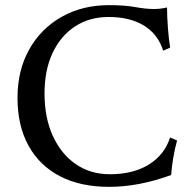

<svg xmlns="http://www.w3.org/2000/svg" viewBox="-20 -714 740 746"><path d="M404 12Q292 12 212.5 -29.5Q133 -71 90.5 -148.5Q48 -226 48 -334Q48 -440 93 -521Q138 -602 218.5 -648Q299 -694 403 -694Q465 -694 505.5 -686.5Q546 -679 577 -679Q604 -679 629 -685Q629 -649 632.5 -604.5Q636 -560 641 -529L614 -517Q594 -581 539.5 -614.5Q485 -648 402 -648Q327 -648 271 -611Q215 -574 184 -507.5Q153 -441 153 -351Q153 -257 185 -186.5Q217 -116 274 -76.5Q331 -37 407 -37Q497 -37 558 -74.5Q619 -112 641 -180L668 -168Q659 -136 653 -100Q647 -64 645 -34Q519 12 404 12Z"/></svg>

Font: Average
Style: Regular
Weight: 400
Designer: Eduardo Tunni
Foundry: Eduardo Rodriguez Tunni
Version: Version 1.003; ttfautohint (v1.8.4.7-5d5b)